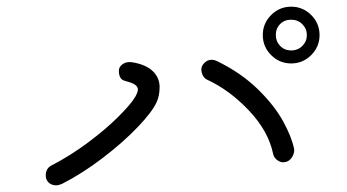

<svg xmlns="http://www.w3.org/2000/svg" viewBox="-20 -733 1040 575"><path d="M798 -272Q784 -340 726 -401.5Q668 -463 601 -494Q592 -498 587.5 -507Q583 -516 583 -525Q583 -536 592.5 -545Q602 -554 613 -554Q622 -554 632 -549Q703 -514 752.5 -465.5Q802 -417 828 -369.5Q854 -322 861 -286V-281Q860 -268 851 -257.5Q842 -247 828 -247Q818 -247 809 -254.5Q800 -262 798 -272ZM117 -208Q117 -230 137 -239Q191 -267 244 -306.5Q297 -346 335 -384Q373 -422 385 -443Q393 -457 393 -466Q392 -475 382.5 -480.5Q373 -486 354 -491Q336 -495 336 -521Q336 -532 345.5 -539.5Q355 -547 367 -547Q376 -547 379 -546Q418 -539 438 -519.5Q458 -500 458 -472Q458 -448 450 -429Q437 -399 392.5 -352.5Q348 -306 287 -259.5Q226 -213 165 -182Q155 -178 148 -178Q135 -178 126 -186Q117 -194 117 -208ZM767 -628Q767 -663 792 -688Q817 -713 852 -713Q887 -713 912 -688Q937 -663 937 -628Q937 -593 912 -568Q887 -543 852 -543Q817 -543 792 -568Q767 -593 767 -628ZM899 -628Q899 -647 885.5 -660.5Q872 -674 852 -674Q832 -674 819 -661Q806 -648 806 -628Q806 -609 819 -595.5Q832 -582 852 -582Q872 -582 885.5 -595.5Q899 -609 899 -628Z"/></svg>

Font: Tsukimi Rounded
Style: Regular
Weight: 400
Designer: Takashi Funayama
Foundry: Takashi Funayama
Version: Version 1.032; ttfautohint (v1.8.3)